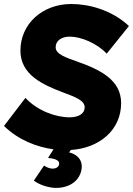

<svg xmlns="http://www.w3.org/2000/svg" viewBox="-24 -736 664 959"><path d="M243 202C305 207 371 179 383 111C391 69 367 36 321 25L330 13C472 4 581 -86 581 -221C581 -336 478 -387 366 -427C304 -449 254 -465 254 -500C254 -534 285 -553 324 -553C381 -553 460 -520 509 -468L620 -606C530 -690 414 -716 332 -716C189 -716 78 -618 78 -483C78 -362 191 -312 292 -274C350 -252 399 -235 399 -200C399 -170 371 -150 324 -150C252 -150 162 -184 103 -247L-4 -107C68 -36 160 -2 243 10L216 53C264 57 274 71 271 85C269 98 255 108 234 106C216 104 204 96 196 91L145 166C170 185 206 198 243 202Z"/></svg>

Font: Fixel Display ExtraBold
Style: Italic
Weight: 800
Italic angle: -10°
Designer: AlfaBravo + MacPaw
Foundry: Kyrylo Tkachov, Marchela Mozhyna, Serhii Makarenko, Maria Weinstein, Zakhar Kryvoshyya
Version: Version 1.210;Glyphs 3.2 (3217)